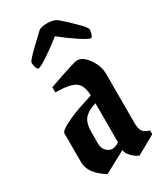

<svg xmlns="http://www.w3.org/2000/svg" viewBox="-201 -884 821 962"><g transform="rotate(-30 209.5 -403.0)"><path d="M370 -438V-155Q370 -118 382 -103.5Q394 -89 419 -83V-61L310 0Q288 -9 269 -29.5Q250 -50 250 -67L125 0Q122 -2 116 -5.5Q110 -9 95.5 -20.5Q81 -32 70 -45Q40 -78 40 -120V-284Q40 -300 92 -325Q144 -350 196 -366L249 -383Q249 -440 219 -462.5Q189 -485 103 -485V-515Q258 -570 277 -570Q310 -570 340 -527Q370 -484 370 -438ZM250 -112V-338Q225 -329 212.5 -323Q200 -317 186 -304Q160 -280 160 -221V-156Q160 -130 175.5 -113.5Q191 -97 210 -97Q229 -97 250 -112ZM407 -652Q401 -631 394 -631Q382 -631 335.5 -661.5Q289 -692 242 -730Q195 -692 148.5 -661.5Q102 -631 90 -631Q83 -631 78.5 -647Q74 -663 74 -670.5Q74 -678 82.5 -688Q91 -698 105 -712.5Q119 -727 133 -740Q175 -779 188.5 -792.5Q202 -806 239.5 -806Q277 -806 297 -791Q328 -765 369 -724.5Q410 -684 410 -673.5Q410 -663 407 -652Z"/></g></svg>

Font: Pirata One
Style: Regular
Weight: 400
Designer: Rodrigo Fuenzalida, Nicolas Massi
Foundry: Rodrigo Fuenzalida, Nicolas Massi
Version: Version 1.001